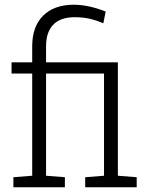

<svg xmlns="http://www.w3.org/2000/svg" viewBox="-20 -792 630 812"><path d="M36.6 0V-42.5L116.2 -48.8V-481H28.8V-528.3H116.2V-596.2Q116.2 -680.2 162.8 -726.1Q209.5 -772 292 -772Q354 -772 426.8 -743.2L417 -693.4Q387.7 -706.1 359.6 -712.6Q331.5 -719.2 295.9 -719.2Q235.8 -719.2 205.3 -687.7Q174.8 -656.2 174.8 -596.2V-528.3H478.5V-48.8L558.1 -42.5V0H340.3V-42.5L419.9 -48.8V-481H174.8V-48.8L254.4 -42.5V0Z"/></svg>

Font: Roboto Slab Light
Style: Regular
Weight: 300
Designer: Google
Version: Version 2.000; ttfautohint (v1.8.1.43-b0c9)